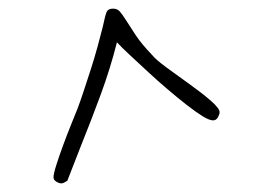

<svg xmlns="http://www.w3.org/2000/svg" viewBox="-20 -501 616 445"><path d="M218 -438Q224 -467 227.5 -474Q231 -481 242 -481Q252 -481 258 -474Q264 -467 272.5 -453.5Q281 -440 294.5 -419.5Q308 -399 334 -372Q341 -363 366 -344.5Q391 -326 418.5 -306.5Q446 -287 467.5 -268.5Q489 -250 489 -241Q489 -236 485 -229Q481 -222 474 -222Q465 -222 449 -232Q433 -242 412.5 -258Q392 -274 368.5 -294Q345 -314 323.5 -334Q302 -354 282.5 -372Q263 -390 251 -403Q236 -343 213.5 -282Q191 -221 168 -164L136 -82Q132 -80 129 -78Q126 -76 122 -76Q117 -76 110.5 -80Q104 -84 104 -90Q104 -98 110.5 -118.5Q117 -139 126 -163.5Q135 -188 144.5 -211.5Q154 -235 160 -250Q166 -266 174 -290Q182 -314 190.5 -340.5Q199 -367 206 -392.5Q213 -418 218 -438Z"/></svg>

Font: Reenie Beanie
Style: Regular
Weight: 500
Designer: James Grieshaber
Foundry: James Grieshaber
Version: Version 1.000